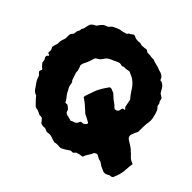

<svg xmlns="http://www.w3.org/2000/svg" viewBox="-122 -757 929 928"><g transform="rotate(20 342.5 -293.0)"><path d="M643 -330Q642 -325 642 -319Q642 -313 641 -308Q639 -296 636 -284.5Q633 -273 626 -262Q616 -248 608.5 -232.5Q601 -217 593 -200Q586 -194 579.5 -188.5Q573 -183 567 -177Q557 -167 561 -153Q562 -152 563.5 -149Q565 -146 566 -144Q571 -136 576 -129Q581 -121 585.5 -113Q590 -105 592 -97Q593 -95 594 -93Q595 -91 596 -89Q602 -70 605 -64Q608 -58 621 -44Q615 -36 610 -27Q605 -18 600 -9Q592 7 580 21Q568 35 554 47Q548 50 542.5 47.5Q537 45 531 45Q527 45 522.5 45.5Q518 46 513 45Q509 44 506 42Q503 40 501 39Q495 31 488 24Q481 17 476 7Q473 -2 463 -8Q457 -13 453.5 -19Q450 -25 445 -30Q439 -33 428 -31Q418 -21 404.5 -13.5Q391 -6 382 5Q372 2 364 0Q356 -2 347 -3Q344 -2 340 -0.5Q336 1 331 3Q327 1 323.5 -0.5Q320 -2 316 -3Q310 -2 304 -1Q298 0 291 1Q286 2 280 2Q274 2 267 2Q263 0 258.5 -2Q254 -4 250 -7Q246 -9 240.5 -11Q235 -13 229 -14Q225 -17 219.5 -22Q214 -27 209 -32Q198 -43 185 -46Q184 -46 178 -48Q173 -53 168.5 -58.5Q164 -64 156 -66Q154 -66 152 -67.5Q150 -69 148 -70Q146 -72 143.5 -74.5Q141 -77 139 -78Q136 -93 133 -101Q130 -108 125 -109.5Q120 -111 115 -115Q111 -120 106 -126.5Q101 -133 94 -137Q88 -140 85.5 -146Q83 -152 81 -158Q78 -167 74.5 -177Q71 -187 69 -197Q55 -209 54 -227Q54 -230 53 -232Q50 -249 48.5 -257Q47 -265 47.5 -272Q48 -279 49 -292L43 -309Q44 -314 47 -317Q50 -320 53 -322Q53 -324 53.5 -325.5Q54 -327 53 -328Q49 -334 47 -341.5Q45 -349 43 -357Q45 -360 46 -365Q47 -370 48 -374Q48 -379 47 -383Q47 -392 55 -396Q57 -396 58.5 -396.5Q60 -397 61 -397Q63 -402 58.5 -404.5Q54 -407 54 -413Q56 -415 58.5 -419.5Q61 -424 62 -428V-445Q65 -447 67.5 -451Q70 -455 74 -459Q83 -466 86 -477Q92 -488 102 -497Q106 -500 108.5 -504.5Q111 -509 113 -513Q115 -518 117 -522Q119 -526 122 -530Q125 -533 129.5 -535Q134 -537 138 -539Q143 -545 146 -551Q149 -557 156 -561Q160 -563 161.5 -566.5Q163 -570 166 -574Q174 -577 179 -585Q184 -593 190 -599Q192 -602 194 -604Q196 -606 197 -607Q205 -611 212.5 -612Q220 -613 228 -613Q231 -615 235.5 -617.5Q240 -620 244 -622Q255 -627 260 -628Q265 -629 282 -627Q284 -628 287 -629Q290 -630 293 -631Q296 -633 298 -633.5Q300 -634 304 -635H328Q331 -635 334 -634.5Q337 -634 340 -634Q345 -632 350 -631Q355 -630 359 -629Q364 -628 368.5 -627.5Q373 -627 378 -626Q381 -626 382 -627Q383 -627 386 -630Q388 -630 388.5 -630.5Q389 -631 390 -631Q396 -630 402 -632Q408 -634 414 -634Q418 -631 420.5 -629Q423 -627 424 -624Q436 -612 452 -608Q457 -607 460 -603Q463 -599 468 -597Q475 -594 482.5 -591.5Q490 -589 497 -587Q498 -585 498.5 -584Q499 -583 500 -581Q502 -579 504 -575Q508 -573 513.5 -570.5Q519 -568 523 -565Q528 -561 533 -559Q538 -557 543 -554Q549 -548 555.5 -542Q562 -536 569 -531Q570 -530 571.5 -529.5Q573 -529 574 -527Q579 -521 585 -515.5Q591 -510 597 -505Q603 -499 606.5 -490.5Q610 -482 608 -471Q612 -469 614.5 -466.5Q617 -464 619 -462Q627 -451 628.5 -438.5Q630 -426 631 -412Q634 -408 636.5 -403Q639 -398 643 -393V-386Q642 -382 641 -377.5Q640 -373 641 -368Q643 -363 641 -359Q637 -351 639.5 -344Q642 -337 643 -330ZM503 -332Q497 -353 494 -376Q492 -397 484.5 -416Q477 -435 461 -451Q459 -453 457 -456Q455 -459 453 -460Q446 -462 438 -464Q430 -466 423 -470Q421 -472 417 -471.5Q413 -471 411 -471Q400 -480 396 -481.5Q392 -483 379 -483Q377 -483 374.5 -483.5Q372 -484 369 -483Q360 -483 349.5 -483.5Q339 -484 328 -481Q314 -474 308.5 -470.5Q303 -467 297.5 -466Q292 -465 278 -463Q277 -462 275.5 -462Q274 -462 273 -460Q264 -450 255.5 -441Q247 -432 236 -424Q228 -419 221 -408Q220 -398 219 -387Q218 -376 213 -367Q212 -366 212 -361Q211 -353 210 -343.5Q209 -334 208 -325Q212 -317 209 -308Q206 -299 205 -291Q205 -287 205 -281.5Q205 -276 206 -271Q206 -267 206 -262.5Q206 -258 207 -253Q208 -247 209.5 -241.5Q211 -236 212 -231Q213 -226 213 -221.5Q213 -217 214 -212Q217 -210 220 -209Q223 -208 227 -206Q229 -201 232.5 -195.5Q236 -190 237 -183Q236 -179 236 -175.5Q236 -172 236 -168Q238 -164 241 -161Q244 -158 246 -156Q253 -153 256 -148Q260 -146 263 -143Q266 -140 268 -138Q275 -140 281 -138.5Q287 -137 294 -138Q302 -139 306 -143.5Q310 -148 316 -151Q321 -149 324.5 -148Q328 -147 331 -146Q337 -147 342.5 -148.5Q348 -150 351 -156Q350 -160 346 -164Q337 -177 323 -194Q310 -226 304 -238.5Q298 -251 288 -267Q289 -269 290 -271.5Q291 -274 292 -275Q301 -285 310 -293.5Q319 -302 328 -312Q333 -317 338.5 -321.5Q344 -326 350 -330Q359 -337 368.5 -342.5Q378 -348 388 -354Q389 -355 391 -355Q399 -354 404 -347.5Q409 -341 415 -336Q420 -326 423.5 -316Q427 -306 432 -298Q442 -283 445 -269Q446 -268 447.5 -266.5Q449 -265 450 -263Q455 -262 460 -261.5Q465 -261 471 -265Q474 -268 476.5 -272Q479 -276 481 -278Q486 -282 489.5 -279Q493 -276 497 -279Q496 -283 495 -286Q494 -289 493 -291Q496 -302 498 -312Q500 -322 503 -332Z"/></g></svg>

Font: Daruma Drop One
Style: Regular
Weight: 400
Designer: Maniackers Design
Version: Version 1.000